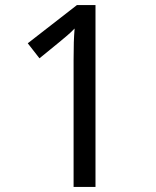

<svg xmlns="http://www.w3.org/2000/svg" viewBox="-20 -734 612 754"><path d="M355 0V-714H282L89 -564L135 -505L211 -567C237 -589 252 -600 273 -622C270 -584 269 -556 269 -499V0Z"/></svg>

Font: Noto Sans Gujarati UI
Style: Regular
Weight: 400
Designer: Jelle Bosma - Monotype Design Team, Universal Thirst
Foundry: Monotype Imaging Inc.
Version: Version 2.106